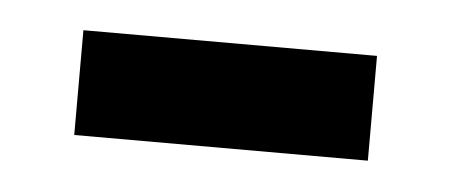

<svg xmlns="http://www.w3.org/2000/svg" viewBox="-25 -394 368 157"><g transform="rotate(5 159.0 -316.0)"><path d="M39 -273H280V-359H39Z"/></g></svg>

Font: Noto Sans Sinhala UI Condensed Medium
Style: Regular
Weight: 500
Width: 3
Designer: Jelle Bosma - Monotype Design Team
Foundry: Monotype Imaging Inc.
Version: Version 2.006